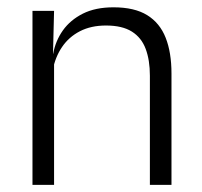

<svg xmlns="http://www.w3.org/2000/svg" viewBox="-20 -518 565 538"><path d="M400 0V-306Q400 -349.5 388.2 -381Q376.5 -412.5 349.5 -429.5Q322.5 -446.5 277 -446.5Q235 -446.5 204 -430.5Q173 -414.5 154 -386.5Q135 -358.5 128 -322.5L115.5 -367.5H129Q135.5 -403.5 156.2 -432.8Q177 -462 212.2 -479.8Q247.5 -497.5 298 -497.5Q357 -497.5 392.5 -475.5Q428 -453.5 444.2 -412.2Q460.5 -371 460.5 -312V0ZM71 0V-487.5H131.5L128.5 -367L131.5 -364V0Z"/></svg>

Font: Anek Gurmukhi Medium Light
Style: Regular
Weight: 300
Version: Version 1.003